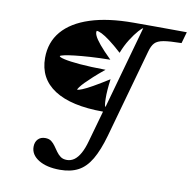

<svg xmlns="http://www.w3.org/2000/svg" viewBox="-84 -656 935 937"><g transform="rotate(10 383.5 -187.5)"><path d="M273.4 197.6Q207.3 197.6 167.3 173Q127.4 148.4 127.4 108.9Q127.4 85.5 140.7 71.4Q154 57.3 176.6 57.3Q195.2 57.3 206.9 66.1Q218.5 75 227.4 87.9Q236.3 100.8 245.6 113.7Q254.8 126.6 266.9 135.5Q279 144.4 298.4 144.4Q318.5 144.4 335.1 132.3Q351.6 120.2 364.9 96Q378.2 71.8 387.9 36.3L431.5 -118.5Q273.4 -118.5 190.3 -172.2Q107.3 -225.8 107.3 -328.2Q107.3 -405.6 153.6 -460.1Q200 -514.5 288.3 -543.1Q376.6 -571.8 503.2 -571.8Q557.3 -571.8 606.9 -571.8Q656.5 -571.8 697.6 -571.4Q738.7 -571 766.9 -571L750.8 -514.5Q691.9 -513.7 662.1 -508.5Q632.3 -503.2 619 -489.1Q605.6 -475 597.6 -445.2L475 -6.5Q454 67.7 427.4 112.9Q400.8 158.1 363.7 177.8Q326.6 197.6 273.4 197.6ZM439.5 -143.5 554 -553.2Q549.2 -553.2 532.3 -534.3Q515.3 -515.3 495.6 -484.3Q475.8 -453.2 461.3 -415.3Q425.8 -447.6 400.4 -466.5Q375 -485.5 358.5 -493.5Q341.9 -501.6 333.1 -501.6Q329 -493.5 335.9 -477.8Q342.7 -462.1 363.7 -436.7Q384.7 -411.3 422.6 -374.2Q366.9 -373.4 323 -370.6Q279 -367.7 247.6 -364.1Q216.1 -360.5 198 -356.5Q179.8 -352.4 176.6 -349.2Q176.6 -343.5 202.8 -337.5Q229 -331.5 280.6 -327Q332.3 -322.6 408.1 -321.8Q376.6 -296 354.4 -275.8Q332.3 -255.6 318.1 -241.1Q304 -226.6 296.8 -216.9Q289.5 -207.3 287.9 -201.6Q295.2 -201.6 313.3 -208.9Q331.5 -216.1 362.9 -233.9Q394.4 -251.6 440.3 -280.6Q432.3 -221.8 433.1 -182.7Q433.9 -143.5 439.5 -143.5Z"/></g></svg>

Font: Playfair 5pt SemiExpanded Light
Style: Italic
Weight: 300
Width: 6
Italic angle: -15.6°
Designer: Claus Eggers Sørensen
Foundry: Claus Eggers Sørensen
Version: Version 2.203